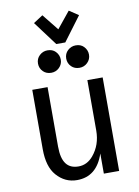

<svg xmlns="http://www.w3.org/2000/svg" viewBox="-101 -1009 789 1086"><g transform="rotate(-10 293.0 -466.0)"><path d="M424.8 -907.2 321.3 -768.6H269.5L166 -907.2L220.2 -942.4L295.4 -848.6L371.6 -942.4ZM376 -742.2Q404.8 -742.2 421.9 -724.6Q441.4 -704.6 441.4 -677.7Q441.4 -650.9 421.9 -631.8Q402.8 -613.3 376 -613.3Q348.1 -613.3 330.1 -630.9Q310.5 -649.9 310.5 -677.7Q310.5 -705.6 330.1 -723.9Q349.6 -742.2 376 -742.2ZM213.9 -742.2Q242.7 -742.2 259.8 -724.6Q279.3 -704.6 279.3 -677.7Q279.3 -650.9 259.8 -631.8Q240.7 -613.3 213.9 -613.3Q186 -613.3 168 -630.9Q148.4 -649.9 148.4 -677.7Q148.4 -705.6 168 -723.9Q187.5 -742.2 213.9 -742.2ZM495.1 0H407.2V-115.7Q365.7 9.8 252.4 9.8Q183.1 9.8 135.3 -44.9Q90.8 -95.7 90.8 -195.8V-537.1H178.7V-195.8Q178.7 -127 203.6 -95.2Q227.1 -64.9 273.9 -64.9Q323.2 -64.9 358.4 -106.9Q407.2 -165 407.2 -248V-537.1H495.1Z"/></g></svg>

Font: Consola Mono
Style: Book
Weight: 400
Monospace: yes
Version: Version 2.001